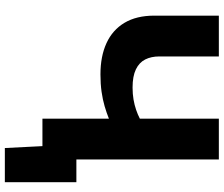

<svg xmlns="http://www.w3.org/2000/svg" viewBox="-84 -668 905 776"><g transform="rotate(90 368.0 -280.5)"><path d="M578.8 151.9 569.8 -25.7 598.9 0H509.3V-137.2Q561.4 -137.2 613.2 -137.2Q665.1 -137.2 716.8 -137.2Q716.8 -100.8 716.8 -63.4Q716.8 -26 716.8 10.4Q716.8 45.5 716.8 81.1Q716.8 116.7 716.8 151.9ZM460.2 0Q460.2 -55.1 460.2 -106.6Q460.2 -158.1 460.2 -222.2V-268.7Q436.3 -259.1 409.6 -251.3Q382.8 -243.5 351.3 -239Q319.7 -234.5 280.9 -234.5Q208.1 -234.5 154.8 -258.9Q101.5 -283.3 72.6 -331.8Q43.7 -380.4 43.7 -452.1Q43.7 -465.3 43.7 -476.7Q43.7 -488.2 43.7 -501.1Q43.7 -563 43.7 -611.6Q43.7 -660.2 43.7 -713H208.6Q208.6 -652.3 208.6 -603.3Q208.6 -554.2 208.6 -499.8V-472.6Q208.6 -439.6 220.9 -415.3Q233.2 -391 260.9 -377.7Q288.7 -364.3 334.3 -364.3Q360.2 -364.3 382.5 -368.1Q404.8 -371.9 424.2 -378.6Q443.6 -385.2 460.2 -393.8V-474.4Q460.2 -543.6 460.2 -599Q460.2 -654.4 460.2 -713H625.1Q625.1 -654.4 625.1 -599Q625.1 -543.6 625.1 -474.4V-232.4Q625.1 -165.5 625.1 -111.6Q625.1 -57.6 625.1 0Z"/></g></svg>

Font: Commissioner Thin
Style: Regular
Weight: 100
Designer: Kostas Bartsokas
Foundry: Kostas Bartsokas
Version: Version 1.001;gftools[0.9.23]